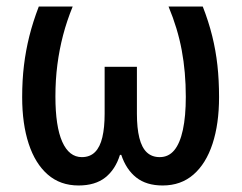

<svg xmlns="http://www.w3.org/2000/svg" viewBox="-20 -559 741 589"><path d="M602 -539Q620 -493 631 -448.5Q642 -404 647 -358.5Q652 -313 652 -261Q652 -179 632 -118Q612 -57 573.5 -23.5Q535 10 479 10Q429 10 398 -14.5Q367 -39 352 -84H348Q334 -39 303 -14.5Q272 10 221 10Q165 10 126.5 -23.5Q88 -57 68 -118Q48 -179 48 -261Q48 -313 53.5 -358.5Q59 -404 70 -448Q81 -492 99 -539H203Q185 -495 173.5 -451Q162 -407 156 -360.5Q150 -314 150 -263Q150 -171 171 -124Q192 -77 231 -77Q256 -77 271.5 -92.5Q287 -108 294 -138Q301 -168 301 -210V-354H400V-210Q400 -166 407.5 -136Q415 -106 430.5 -91.5Q446 -77 470 -77Q497 -77 514.5 -98Q532 -119 541 -160.5Q550 -202 550 -262Q550 -338 537.5 -405Q525 -472 497 -539Z"/></svg>

Font: Noto Sans Display SemiCondensed Medium
Style: Regular
Weight: 500
Width: 4
Designer: Monotype Design Team
Foundry: Monotype Imaging Inc.
Version: Version 2.003